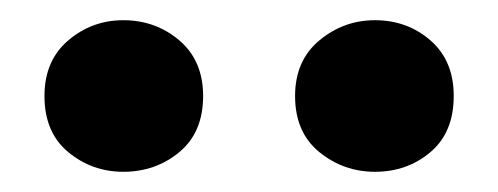

<svg xmlns="http://www.w3.org/2000/svg" viewBox="-20 -835 493 190"><path d="M102 -665Q71 -665 47.5 -684.5Q24 -704 24 -740Q24 -775 47.5 -795Q71 -815 102 -815Q134 -815 157.5 -795Q181 -775 181 -740Q181 -704 157.5 -684.5Q134 -665 102 -665ZM351 -665Q320 -665 296 -684.5Q272 -704 272 -740Q272 -775 296 -795Q320 -815 351 -815Q383 -815 406 -795Q429 -775 429 -740Q429 -704 406 -684.5Q383 -665 351 -665Z"/></svg>

Font: Noto Serif SC ExtraLight Black
Style: Regular
Weight: 900
Version: Version 2.002-H1;hotconv 1.1.0;makeotfexe 2.6.0